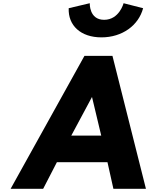

<svg xmlns="http://www.w3.org/2000/svg" viewBox="-20 -1172 972 1192"><path d="M747.3 -1152C747.3 -1152 720.5 -1049 626.5 -1049C532.5 -1049 537.3 -1152 537.3 -1152L406.5 -1121C402.2 -1014 480.8 -940 609.8 -940C738.8 -940 840.2 -1014 868.5 -1121ZM678.2 -825H504.2L46 0H248L333.2 -165H647.2L684 0H886ZM608.5 -330H422.5L551.2 -570Z"/></svg>

Font: Sztylet
Style: BdObl
Weight: 700
Foundry: Cannot Into Space Fonts, PlusOne Fonts
Version: Version 0.12